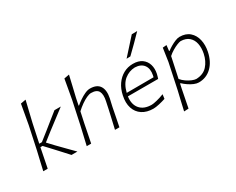

<svg xmlns="http://www.w3.org/2000/svg" viewBox="-122 -1295 2464 2007"><g transform="rotate(-30 1110.0 -291.5)"><path d="M41.5 0Q54.5 -56 66.2 -107.8Q78 -159.5 92.5 -220.5L151 -494Q162.5 -557.5 172.8 -615.8Q183 -674 193 -729.5L255.5 -741Q240.5 -679 226.2 -618.8Q212 -558.5 196.5 -494L149 -270.5H181L280.5 -349Q325.5 -385.5 371.2 -422Q417 -458.5 462 -494.5H538.5Q482 -451.5 425.5 -408.5Q369 -365.5 312.5 -322.5L215 -246L285 -171.5Q327 -128.5 369.2 -85.5Q411.5 -42.5 453.5 0H382.5Q349.5 -36 317 -71.8Q284.5 -107.5 251 -143.5L167.5 -233H141.5L138 -216.5Q126 -156.5 116 -105.8Q106 -55 95 0Z M566 0Q579 -56 590.8 -107.2Q602.5 -158.5 617 -220L675.5 -494Q687 -557.5 697.5 -616.2Q708 -675 717.5 -729.5L779.5 -741Q765.5 -680.5 751.2 -619.5Q737 -558.5 721.5 -494L704 -409H710Q733 -429 765.5 -451.2Q798 -473.5 832.2 -489.2Q866.5 -505 895 -505Q978 -505 1010.8 -454.2Q1043.5 -403.5 1025 -312.5Q1020.5 -292 1015.2 -270.5Q1010 -249 1004 -220.5Q992 -159.5 982 -107.8Q972 -56 960.5 0H907Q920 -56 931.8 -107.5Q943.5 -159 957 -219L975.5 -306.5Q991.5 -380.5 970.8 -419.8Q950 -459 882 -459Q860 -459 828 -444.5Q796 -430 760.2 -405Q724.5 -380 691 -348.5L663 -218.5Q651 -158 641 -107.2Q631 -56.5 619.5 0Z M1368 9.5Q1288 9.5 1234.5 -25.8Q1181 -61 1160.5 -124.2Q1140 -187.5 1158 -271Q1173 -342.5 1209.5 -394.8Q1246 -447 1298.2 -475.8Q1350.5 -504.5 1412.5 -504.5Q1479.5 -504.5 1520.8 -474.8Q1562 -445 1576.8 -395.8Q1591.5 -346.5 1579 -287.5Q1576.5 -275.5 1572 -261Q1567.5 -246.5 1564 -235.5H1199Q1186 -144 1232.2 -89.5Q1278.5 -35 1372.5 -35Q1390.5 -35 1433.2 -45Q1476 -55 1524 -74L1517 -22Q1481.5 -10 1438 -0.2Q1394.5 9.5 1368 9.5ZM1411.5 -461.5Q1342.5 -459.5 1286.5 -414.8Q1230.5 -370 1206.5 -273.5L1531 -274.5Q1533.5 -284.5 1535.5 -293.5Q1551 -369 1517.8 -414.2Q1484.5 -459.5 1411.5 -461.5ZM1383.5 -583Q1428 -632.5 1471.8 -681Q1515.5 -729.5 1558.5 -777.5L1624.5 -778.5Q1578.5 -730.5 1529.2 -681.5Q1480 -632.5 1430 -584.5Z M1629 194.5Q1641.5 139 1654 85.8Q1666.5 32.5 1681 -28.5L1746 -335.5Q1751.5 -373.5 1757.5 -414Q1763.5 -454.5 1769.5 -494.5L1816.5 -498.5L1808.5 -430.5H1815.5Q1835 -446 1864.5 -463.5Q1894 -481 1924 -493Q1954 -505 1975.5 -505Q2051 -505 2096.2 -465.2Q2141.5 -425.5 2156.5 -360.8Q2171.5 -296 2156 -221Q2133.5 -113 2070 -51.8Q2006.5 9.5 1915.5 9.5Q1890 9.5 1859.5 -3.2Q1829 -16 1799 -36.2Q1769 -56.5 1745 -79.5H1738.5L1727 -27Q1715 33.5 1705 84.8Q1695 136 1684 192ZM1909.5 -35.5Q1995 -38 2043.2 -91.2Q2091.5 -144.5 2108.5 -226Q2121.5 -290 2110.8 -342.5Q2100 -395 2063.8 -427Q2027.5 -459 1964.5 -460.5Q1949 -459.5 1920.2 -448Q1891.5 -436.5 1859 -417.2Q1826.5 -398 1801 -374.5L1748.5 -128.5Q1771 -101.5 1800.8 -81Q1830.5 -60.5 1859.5 -48.5Q1888.5 -36.5 1909.5 -35.5Z"/></g></svg>

Font: Commissioner Loud ExtraLight
Style: Italic
Weight: 200
Italic angle: -12°
Designer: Kostas Bartsokas
Foundry: Kostas Bartsokas
Version: Version 1.000; ttfautohint (v1.8.3)